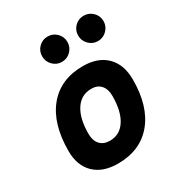

<svg xmlns="http://www.w3.org/2000/svg" viewBox="-179 -878 945 1010"><g transform="rotate(-30 293.0 -372.5)"><path d="M245.1 9.8Q153.8 9.8 102.8 -39.8Q51.8 -89.4 51.8 -177.7Q51.8 -342.8 127.9 -435.1Q204.1 -527.3 339.8 -527.3Q431.2 -527.3 482.2 -476.6Q533.2 -425.8 533.2 -335Q533.2 -172.4 457.1 -81.3Q381.1 9.8 245.1 9.8ZM268.5 -115.7Q329.1 -115.7 363 -168.2Q397 -220.7 397 -314Q397 -355.2 376.5 -378.5Q356.1 -401.9 318.8 -401.9Q257.2 -401.9 222.6 -349.5Q188 -297.1 188 -203.6Q188 -162.1 209.2 -138.9Q230.4 -115.7 268.5 -115.7ZM475.9 -601.1Q444.5 -601.1 421.9 -623.8Q399.4 -646.6 399.4 -678.2Q399.4 -710.4 421.9 -732.7Q444.5 -754.9 475.9 -754.9Q507.8 -754.9 530.5 -732.6Q553.2 -710.3 553.2 -678.2Q553.2 -646.6 530.5 -623.8Q507.8 -601.1 475.9 -601.1ZM257.1 -601.1Q225.6 -601.1 203.1 -623.8Q180.7 -646.6 180.7 -678.2Q180.7 -710.4 203.2 -732.7Q225.7 -754.9 257.1 -754.9Q289.1 -754.9 311.5 -732.6Q334 -710.3 334 -678.2Q334 -646.6 311.6 -623.8Q289.2 -601.1 257.1 -601.1Z"/></g></svg>

Font: Cascadia Mono NF
Style: Italic
Weight: 400
Italic angle: -10°
Monospace: yes
Designer: Aaron Bell
Foundry: Saja Typeworks
Version: Version 2404.023